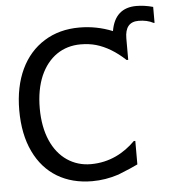

<svg xmlns="http://www.w3.org/2000/svg" viewBox="-57 -873 841 938"><g transform="rotate(-5 364.0 -404.0)"><path d="M728 -809.1C699.7 -816.9 672.4 -820.8 646.5 -820.8C576.2 -820.8 534.7 -783.2 522 -708.5C470.2 -729.5 416 -740.2 359.4 -740.2C294.4 -740.2 236.8 -725.1 187.5 -694.3C88.4 -633.3 32.2 -516.6 32.2 -362.8C32.2 -283.7 45.9 -215.8 72.8 -159.7C126.5 -46.4 227.1 13.2 357.9 13.2C401.4 13.2 444.3 6.3 487.3 -7.8C533.2 -25.9 565.4 -40 584 -49.3V-164.6H576.7C522.5 -110.4 450.7 -70.3 358.4 -70.3C314.9 -70.3 276.4 -82 242.2 -105C173.8 -151.4 132.8 -241.7 132.8 -362.8C132.8 -424.8 142.6 -477.5 161.6 -522C200.2 -610.4 270.5 -657.7 358.4 -657.7C386.2 -657.7 411.6 -654.3 434.1 -647.9C482.4 -633.8 529.8 -605.5 576.2 -562H584V-667.5C584 -720.7 606 -747.6 650.4 -747.6C678.2 -747.6 702.6 -742.2 723.6 -731H728Z"/></g></svg>

Font: SG Kara Light
Style: Regular
Weight: 400
Designer: Damoon Khanjanzadeh
Version: Version 1.000